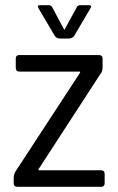

<svg xmlns="http://www.w3.org/2000/svg" viewBox="-20 -723 458 743"><path d="M212 -574Q199 -574 192 -584L129 -691Q122 -703 134 -703H168Q178 -703 182 -695L229 -607L277 -695Q280 -703 291 -703H324Q337 -703 330 -691L267 -584Q260 -574 246 -574ZM33 -14V-33Q33 -51 43 -64L290 -442V-446H55Q41 -446 41 -461V-496Q41 -510 55 -510H362Q377 -510 377 -496V-463Q377 -445 368 -436L129 -68V-64H371Q385 -64 385 -49V-14Q385 0 371 0H48Q33 0 33 -14Z"/></svg>

Font: Rajdhani Medium
Style: Regular
Weight: 500
Designer: Satya Rajpurohit, Jyotish Sonowal
Foundry: Indian Type Foundry
Version: Version 1.201 February 1, 2022